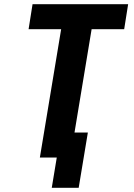

<svg xmlns="http://www.w3.org/2000/svg" viewBox="-20 -755 640 920"><path d="M357 145H228L252 0H171L273 -615H117L136 -735H594L575 -615H419L337 -120H401Z"/></svg>

Font: Iosevka Heavy Extended
Style: Italic
Weight: 900
Width: 7
Italic angle: -9°
Monospace: yes
Designer: Belleve Invis
Foundry: Belleve Invis
Version: Version 32.5.0; ttfautohint (v1.8.4)